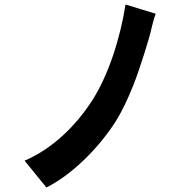

<svg xmlns="http://www.w3.org/2000/svg" viewBox="-20 -793 840 852"><path d="M492 -252C521 -298 547 -353 570 -411L574 -421C582 -442 590 -463 597 -484L600 -494C615 -538 629 -581 640 -620C650 -652 657 -696 671 -732L537 -773C515 -630 462 -457 385 -341C314 -233 213 -133 89 -80L186 39C309 -23 424 -146 492 -252Z"/></svg>

Font: Glow Sans TC Compressed
Style: Bold
Weight: 700
Width: 2
Designer: Ryoko NISHIZUKA (kana, bopomofo & ideographs); Paul D. Hunt (Latin, Greek & Cyrillic); Sandoll Communications, Soo-young
Version: Version 0.93